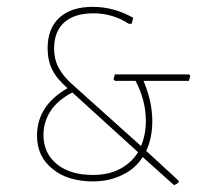

<svg xmlns="http://www.w3.org/2000/svg" viewBox="-20 -527 604 565"><path d="M88.9 -127.9Q88.9 -215.8 178.2 -267.1V-268.1Q147.5 -294.4 133.8 -321.8Q120.1 -349.1 120.1 -384.8Q120.1 -443.4 154.8 -475.1Q189.5 -506.8 252.9 -506.8Q314.9 -506.8 371.1 -475.1L372.1 -474.1L367.2 -457H358.9Q312 -487.8 254.9 -487.8Q198.7 -487.8 168.9 -460.9Q139.2 -434.1 139.2 -383.8Q139.2 -353 152.3 -328.1Q166 -301.8 194.8 -276.9L395 -97.2Q409.2 -131.3 409.2 -170.9Q409.2 -231.4 378.9 -289.1H318.8L314 -293L317.9 -308.1H536.1L540 -304.2L536.1 -289.1H402.8V-288.1Q416 -255.4 421.9 -228.5Q428.2 -198.2 428.2 -170.9Q428.2 -121.1 410.2 -83L505.9 4.9V7.8V8.8Q502 13.2 500.5 13.7Q495.1 16.6 494.1 17.1L493.2 18.1L490.2 16.1L399.9 -64.9Q378.9 -31.2 341.8 -13.2Q303.2 6.8 252.9 6.8Q218.3 6.8 188 -2Q157.7 -10.7 136.2 -28.8Q88.9 -64.9 88.9 -127.9ZM192.9 -254.9Q149.9 -232.4 129.4 -201.2Q107.9 -168.5 107.9 -129.9Q107.9 -76.2 147.5 -43.9Q186.5 -12.2 252.9 -12.2Q299.3 -12.2 332 -29.3Q366.7 -47.4 386.2 -79.1Z"/></svg>

Font: Datalegreya
Style: Gradient
Weight: 400
Designer: Figs Lab
Foundry: Figs Lab
Version: Version 1.002;PS 001.002;hotconv 1.0.70;makeotf.lib2.5.58329